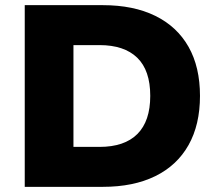

<svg xmlns="http://www.w3.org/2000/svg" viewBox="-20 -725 852 745"><path d="M76 0V-705H379Q498 -705 582.5 -663.5Q667 -622 711.5 -543.5Q756 -465 756 -353Q756 -241 711.5 -162Q667 -83 582.5 -41.5Q498 0 379 0ZM265 -155H366Q463 -155 513 -205Q563 -255 563 -353Q563 -452 512.5 -501Q462 -550 366 -550H265Z"/></svg>

Font: Nunito Sans 9pt Black
Style: Regular
Weight: 900
Version: Version 3.101;gftools[0.9.27]